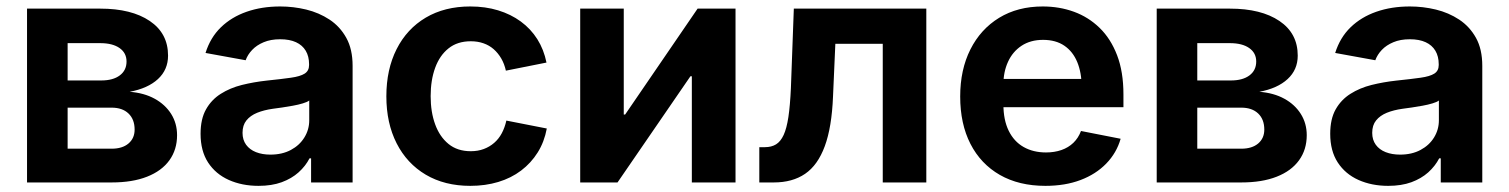

<svg xmlns="http://www.w3.org/2000/svg" viewBox="-20 -573 4740 603"><path d="M64.9 0V-545.9H294.9Q393.1 -545.9 450.4 -507.1Q507.8 -468.3 507.8 -398.4Q507.8 -354 476.1 -324.7Q444.3 -295.4 387.2 -284.7Q432.6 -281.2 465.8 -262.9Q499 -244.6 517.6 -215.1Q536.1 -185.5 536.1 -148.4Q536.1 -103 512 -69.6Q487.8 -36.1 441.9 -18.1Q396 0 330.6 0ZM192.4 -106H330.6Q364.3 -106 383.5 -122.3Q402.8 -138.7 402.8 -166Q402.8 -198.2 383.5 -216.6Q364.3 -234.9 330.6 -234.9H192.4ZM192.4 -320.3H297.9Q335 -320.3 356.2 -336.2Q377.4 -352.1 377.4 -379.9Q377.4 -406.7 355.5 -422.1Q333.5 -437.5 294.9 -437.5H192.4Z M792 10.7Q740.2 10.7 698.7 -7.8Q657.2 -26.4 633.5 -62.7Q609.9 -99.1 609.9 -152.8Q609.9 -199.2 627 -229.5Q644 -259.8 673.3 -278.3Q702.6 -296.9 739.7 -306.2Q776.9 -315.4 816.9 -319.8Q864.3 -324.7 893.6 -328.9Q922.9 -333 936.8 -341.8Q950.7 -350.6 950.7 -368.7V-371.1Q950.7 -396 940.2 -413.6Q929.7 -431.2 909.7 -440.4Q889.6 -449.7 859.9 -449.7Q830.1 -449.7 808.1 -440.4Q786.1 -431.2 772 -416.3Q757.8 -401.4 751.5 -383.8L625.5 -406.7Q640.6 -455.1 673.8 -487.3Q707 -519.5 754.6 -536.1Q802.2 -552.7 859.9 -552.7Q901.4 -552.7 941.7 -543Q981.9 -533.2 1014.9 -511.5Q1047.9 -489.7 1067.6 -454.1Q1087.4 -418.5 1087.4 -366.2V0H957V-75.7H952.1Q939.5 -51.3 917.7 -31.7Q896 -12.2 864.7 -0.7Q833.5 10.7 792 10.7ZM829.1 -87.4Q866.2 -87.4 893.6 -102.1Q920.9 -116.7 936 -141.4Q951.2 -166 951.2 -195.3V-257.3Q944.8 -252.4 930.9 -248.3Q917 -244.1 899.9 -241Q882.8 -237.8 866 -235.4Q849.1 -232.9 836.9 -231.4Q809.1 -227.5 787.6 -218.8Q766.1 -210 753.9 -194.8Q741.7 -179.7 741.7 -155.8Q741.7 -133.8 752.9 -118.4Q764.2 -103 783.9 -95.2Q803.7 -87.4 829.1 -87.4Z M1457 10.7Q1376.5 10.7 1317.1 -24.4Q1257.8 -59.6 1225.6 -123Q1193.4 -186.5 1193.4 -270.5Q1193.4 -355 1225.6 -418.7Q1257.8 -482.4 1317.1 -517.6Q1376.5 -552.7 1457 -552.7Q1504.4 -552.7 1544.4 -540.5Q1584.5 -528.3 1615.7 -505.4Q1647 -482.4 1667.5 -450Q1688 -417.5 1696.3 -376.5L1568.8 -351.1Q1564 -372.6 1554.2 -389.4Q1544.4 -406.2 1530.5 -418.5Q1516.6 -430.7 1498.5 -437Q1480.5 -443.4 1458.5 -443.4Q1416.5 -443.4 1388.7 -421.1Q1360.8 -398.9 1346.7 -360.1Q1332.5 -321.3 1332.5 -271Q1332.5 -221.2 1346.7 -182.4Q1360.8 -143.6 1388.7 -120.8Q1416.5 -98.1 1458.5 -98.1Q1481 -98.1 1499.3 -105Q1517.6 -111.8 1532 -124.3Q1546.4 -136.7 1555.9 -154.5Q1565.4 -172.4 1570.3 -194.3L1697.3 -169.4Q1689.5 -127.4 1668.7 -94.2Q1647.9 -61 1616.7 -37.4Q1585.4 -13.7 1544.9 -1.5Q1504.4 10.7 1457 10.7Z M2290 0H2152.8V-333.5H2148.4L1919.4 0H1802.2V-545.9H1939V-213.4H1943.4L2170.9 -545.9H2290Z M2364.7 0V-110.8H2382.3Q2402.8 -110.8 2417.2 -119.6Q2431.6 -128.4 2441.2 -149.2Q2450.7 -169.9 2456.1 -205.8Q2461.4 -241.7 2463.9 -295.9L2473.1 -545.9H2889.2V0H2752.4V-435.5H2603.5L2596.2 -270Q2592.3 -173.3 2570.3 -113.8Q2548.3 -54.2 2508.5 -27.1Q2468.8 0 2410.2 0Z M3263.2 10.7Q3180.2 10.7 3120.1 -23.7Q3060.1 -58.1 3027.8 -121.1Q2995.6 -184.1 2995.6 -270Q2995.6 -354 3027.6 -417.7Q3059.6 -481.4 3117.9 -517.1Q3176.3 -552.7 3254.9 -552.7Q3307.1 -552.7 3352.8 -536.1Q3398.4 -519.5 3433.3 -485.6Q3468.3 -451.7 3488.3 -399.7Q3508.3 -347.7 3508.3 -276.4V-236.3H3055.7V-325.2H3440.9L3377 -300.3Q3377 -344.7 3363.3 -377.9Q3349.6 -411.1 3322.8 -429.4Q3295.9 -447.8 3255.9 -447.8Q3216.3 -447.8 3188.2 -429.2Q3160.2 -410.6 3145.8 -378.9Q3131.3 -347.2 3131.3 -308.1V-245.6Q3131.3 -196.3 3147.9 -162.4Q3164.6 -128.4 3194.8 -111.3Q3225.1 -94.2 3265.1 -94.2Q3291.5 -94.2 3313.5 -101.8Q3335.4 -109.4 3351.1 -124.5Q3366.7 -139.6 3375 -161.6L3499.5 -137.2Q3486.8 -92.8 3454.3 -59.3Q3421.9 -25.9 3373.5 -7.6Q3325.2 10.7 3263.2 10.7Z M3612.8 0V-545.9H3842.8Q3940.9 -545.9 3998.3 -507.1Q4055.7 -468.3 4055.7 -398.4Q4055.7 -354 4023.9 -324.7Q3992.2 -295.4 3935.1 -284.7Q3980.5 -281.2 4013.7 -262.9Q4046.9 -244.6 4065.4 -215.1Q4084 -185.5 4084 -148.4Q4084 -103 4059.8 -69.6Q4035.6 -36.1 3989.7 -18.1Q3943.8 0 3878.4 0ZM3740.2 -106H3878.4Q3912.1 -106 3931.4 -122.3Q3950.7 -138.7 3950.7 -166Q3950.7 -198.2 3931.4 -216.6Q3912.1 -234.9 3878.4 -234.9H3740.2ZM3740.2 -320.3H3845.7Q3882.8 -320.3 3904.1 -336.2Q3925.3 -352.1 3925.3 -379.9Q3925.3 -406.7 3903.3 -422.1Q3881.3 -437.5 3842.8 -437.5H3740.2Z M4339.8 10.7Q4288.1 10.7 4246.6 -7.8Q4205.1 -26.4 4181.4 -62.7Q4157.7 -99.1 4157.7 -152.8Q4157.7 -199.2 4174.8 -229.5Q4191.9 -259.8 4221.2 -278.3Q4250.5 -296.9 4287.6 -306.2Q4324.7 -315.4 4364.7 -319.8Q4412.1 -324.7 4441.4 -328.9Q4470.7 -333 4484.6 -341.8Q4498.5 -350.6 4498.5 -368.7V-371.1Q4498.5 -396 4488 -413.6Q4477.5 -431.2 4457.5 -440.4Q4437.5 -449.7 4407.7 -449.7Q4377.9 -449.7 4356 -440.4Q4334 -431.2 4319.8 -416.3Q4305.7 -401.4 4299.3 -383.8L4173.3 -406.7Q4188.5 -455.1 4221.7 -487.3Q4254.9 -519.5 4302.5 -536.1Q4350.1 -552.7 4407.7 -552.7Q4449.2 -552.7 4489.5 -543Q4529.8 -533.2 4562.7 -511.5Q4595.7 -489.7 4615.5 -454.1Q4635.3 -418.5 4635.3 -366.2V0H4504.9V-75.7H4500Q4487.3 -51.3 4465.6 -31.7Q4443.8 -12.2 4412.6 -0.7Q4381.3 10.7 4339.8 10.7ZM4377 -87.4Q4414.1 -87.4 4441.4 -102.1Q4468.8 -116.7 4483.9 -141.4Q4499 -166 4499 -195.3V-257.3Q4492.7 -252.4 4478.8 -248.3Q4464.8 -244.1 4447.8 -241Q4430.7 -237.8 4413.8 -235.4Q4397 -232.9 4384.8 -231.4Q4356.9 -227.5 4335.4 -218.8Q4314 -210 4301.8 -194.8Q4289.6 -179.7 4289.6 -155.8Q4289.6 -133.8 4300.8 -118.4Q4312 -103 4331.8 -95.2Q4351.6 -87.4 4377 -87.4Z"/></svg>

Font: Inter
Style: 650
Weight: 650
Designer: Rasmus Andersson
Foundry: rsms
Version: Version 4.001;git-66647c0bb